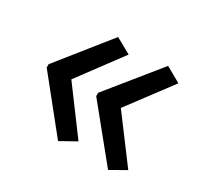

<svg xmlns="http://www.w3.org/2000/svg" viewBox="-97 -592 685 655"><g transform="rotate(30 245.5 -264.0)"><path d="M38 -270 197 -469 258 -435 131 -264 258 -93 197 -59 38 -257ZM233 -270 394 -469 454 -435 326 -264 454 -93 394 -59 233 -257Z"/></g></svg>

Font: Noto Sans Thai SemiCondensed
Style: Regular
Weight: 400
Width: 4
Designer: Monotype Design Team
Foundry: Monotype Imaging Inc.
Version: Version 2.001